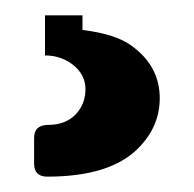

<svg xmlns="http://www.w3.org/2000/svg" viewBox="-20 -20 252 250"><path d="M38.6 0H87.4V19Q131.3 24.4 151.9 40Q188 66.4 188 107.9Q188 145.5 159.2 173.8Q122.6 210 41.5 210Q24.4 210 24.4 192.9V159.7Q24.4 142.6 43 142.6Q64.9 142.6 78.1 129.4Q91.3 115.7 91.3 96.2Q91.3 76.2 73.2 63Q58.1 52.2 38.6 52.2Z"/></svg>

Font: Simply Serif
Style: Bold
Weight: 700
Designer: Wojciech Kalinowski "wmk69" (wmk69@o2.pl)
Foundry: Wojciech Kalinowski "wmk69" (wmk69@o2.pl)
Version: Version 1.0.0; 2022-02-18